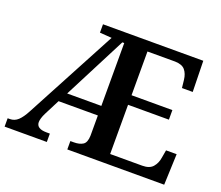

<svg xmlns="http://www.w3.org/2000/svg" viewBox="-118 -885 1214 1056"><g transform="rotate(20 488.5 -357.0)"><path d="M0 0V-49H13Q40 -49 60.5 -68Q81 -87 102 -127L386 -660L316 -665V-714H903L907 -533H844L839 -579Q835 -614 817.5 -635Q800 -656 759 -657H597V-401H836V-345H597V-57H785Q827 -57 846.5 -79.5Q866 -102 871 -135L879 -181H941L934 0H367V-49H388Q420 -49 440 -61.5Q460 -74 461 -115V-233H231L184 -141Q176 -125 172 -111Q168 -97 168 -88Q168 -49 228 -49H247V0ZM261 -289H461V-657H450Z"/></g></svg>

Font: Noto Serif Malayalam SemiBold
Style: Regular
Weight: 600
Designer: Indian type Foundry, Jelle Bosma, Monotype Design Team
Foundry: Monotype Imaging Inc.
Version: Version 2.104; ttfautohint (v1.8.4.7-5d5b)